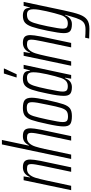

<svg xmlns="http://www.w3.org/2000/svg" viewBox="518 -1304 979 2060"><g transform="rotate(-90 1008.0 -273.5)"><path d="M105 -510H146L135 -442H139Q171 -518 244 -518Q288 -518 307.5 -499.5Q327 -481 327 -438Q327 -404 312 -326L243 0H195L260 -310Q268 -348 273 -378.5Q278 -409 278 -426Q278 -455 267 -464.5Q256 -474 226 -474Q188 -474 165.5 -447.5Q143 -421 130.5 -380.5Q118 -340 102 -266L45 0H-2Z M489 -743H537L476 -454H481Q494 -482 516.5 -500Q539 -518 578 -518Q623 -518 642.5 -499.5Q662 -481 662 -436Q662 -405 647 -326L578 0H530L595 -310Q603 -348 608 -378.5Q613 -409 613 -426Q613 -455 601 -464.5Q589 -474 560 -474Q524 -474 501.5 -449Q479 -424 466.5 -385.5Q454 -347 440 -284L380 0H333Z M682 -82Q682 -135 708 -254Q733 -372 751 -424Q769 -476 797.5 -497Q826 -518 880 -518Q941 -518 965.5 -497.5Q990 -477 990 -422Q990 -395 983.5 -356Q977 -317 964 -254Q938 -135 920.5 -84Q903 -33 875 -12.5Q847 8 793 8Q731 8 706.5 -10.5Q682 -29 682 -82ZM915 -254Q930 -324 936 -360.5Q942 -397 942 -419Q942 -452 928.5 -464Q915 -476 883 -476Q844 -476 825 -461Q806 -446 792.5 -403Q779 -360 756 -254Q742 -186 735.5 -149.5Q729 -113 729 -90Q729 -57 742.5 -45.5Q756 -34 789 -34Q827 -34 847 -49.5Q867 -65 881 -108.5Q895 -152 915 -254Z M1010 -78Q1010 -139 1035 -255Q1057 -366 1076 -420.5Q1095 -475 1121.5 -496.5Q1148 -518 1195 -518Q1234 -518 1256.5 -502Q1279 -486 1278 -443H1283L1301 -510H1343L1234 0H1194L1205 -65H1200Q1182 -22 1157.5 -7Q1133 8 1104 8Q1054 8 1032 -10.5Q1010 -29 1010 -78ZM1202 -109Q1221 -165 1242 -258.5Q1263 -352 1263 -404Q1263 -442 1249.5 -458Q1236 -474 1205 -474Q1171 -474 1152.5 -459.5Q1134 -445 1119 -400.5Q1104 -356 1083 -255L1077 -223Q1068 -180 1062 -145.5Q1056 -111 1056 -92Q1056 -59 1069.5 -47.5Q1083 -36 1114 -36Q1146 -36 1167.5 -53.5Q1189 -71 1202 -109ZM1208 -585V-590L1250 -722H1303V-717L1242 -585Z M1440 -510H1481L1470 -442H1474Q1506 -518 1579 -518Q1623 -518 1642.5 -499.5Q1662 -481 1662 -438Q1662 -404 1647 -326L1578 0H1530L1595 -310Q1603 -348 1608 -378.5Q1613 -409 1613 -426Q1613 -455 1602 -464.5Q1591 -474 1561 -474Q1523 -474 1500.5 -447.5Q1478 -421 1465.5 -380.5Q1453 -340 1437 -266L1380 0H1333Z M1625 193 1634 150Q1672 154 1722 154Q1764 154 1788 140Q1812 126 1828 94Q1844 62 1862 -2L1871 -34Q1873 -41 1875.5 -49Q1878 -57 1880 -65H1875Q1860 -28 1836.5 -10Q1813 8 1779 8Q1727 8 1705 -10.5Q1683 -29 1683 -78Q1683 -107 1689.5 -147.5Q1696 -188 1709 -255Q1732 -366 1751 -420.5Q1770 -475 1796.5 -496.5Q1823 -518 1870 -518Q1909 -518 1931.5 -502Q1954 -486 1954 -443H1958L1976 -510H2018L1927 -79Q1903 35 1882 91Q1861 147 1826.5 171.5Q1792 196 1730 196Q1681 196 1625 193ZM1878 -113Q1897 -172 1918 -264.5Q1939 -357 1939 -402Q1939 -442 1925.5 -458Q1912 -474 1883 -474Q1847 -474 1827.5 -459Q1808 -444 1793 -399.5Q1778 -355 1757 -255Q1731 -128 1731 -92Q1731 -59 1744.5 -47.5Q1758 -36 1789 -36Q1821 -36 1843 -54.5Q1865 -73 1878 -113Z"/></g></svg>

Font: Saira Ultra Condensed Light
Style: Italic
Weight: 300
Width: 1
Italic angle: -12°
Designer: Hector Gatti with collaboration of the Omnibus-Type team
Foundry: Omnibus-Type
Version: Version 1.001; ttfautohint (v1.8)